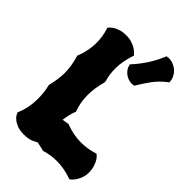

<svg xmlns="http://www.w3.org/2000/svg" viewBox="-230 -859 949 949"><g transform="rotate(45 244.0 -385.0)"><path d="M487.8 -95.2Q487.8 -73.2 481.9 -56.6Q476.1 -40 468.8 -28.8Q461.4 -17.6 455.1 -11.5Q448.7 -5.4 448.2 -4.9L442.9 -1L437 -2.9Q384.8 -21 335 -21Q293.5 -21 253.9 -8.8H247.1Q237.3 -12.2 225.6 -14.4Q213.9 -16.6 202.1 -19Q189.9 -10.7 172.1 -4.4Q154.3 2 127 2Q98.1 2 79.3 -5.6Q60.5 -13.2 49.6 -22.7Q38.6 -32.2 34.2 -40Q29.8 -47.9 29.8 -48.8L27.8 -54.2L29.8 -58.1Q41 -85.4 46.4 -113.5Q51.8 -141.6 51.8 -171.9Q51.8 -192.4 49.6 -213.1Q47.4 -233.9 42 -255.9V-262.2Q47.9 -286.1 51.5 -309.3Q55.2 -332.5 55.2 -356Q55.2 -382.3 50.8 -407.2Q46.4 -432.1 39.1 -457L38.1 -460.9L40 -464.8Q61 -518.6 61 -571.8Q61 -593.3 57.9 -614.3Q54.7 -635.3 47.9 -657.2L45.9 -663.1L49.8 -668Q50.3 -668.5 55.7 -674.1Q61 -679.7 72 -686.3Q83 -692.9 99.6 -698Q116.2 -703.1 139.2 -703.1Q162.6 -703.1 179.7 -697Q196.8 -690.9 208.3 -683.6Q219.7 -676.3 225.6 -669.9Q231.4 -663.6 231.9 -663.1L236.8 -658.2L233.9 -651.9Q225.1 -625 220.5 -599.4Q215.8 -573.7 215.8 -547.9Q215.8 -527.3 218.5 -508.1Q221.2 -488.8 227.1 -469.2V-461.9Q211.9 -408.7 211.9 -359.9Q211.9 -335 215.8 -311.3Q219.7 -287.6 228 -264.2L230 -259.8L228 -255.9Q221.2 -238.8 217.3 -220.9Q213.4 -203.1 210.9 -185.1Q215.8 -186 221.2 -186.8Q226.6 -187.5 231 -188.5Q236.3 -189.5 241.2 -189.9L245.1 -191.9L249 -189.9Q275.4 -180.2 301.5 -175Q327.6 -169.9 355 -169.9Q376 -169.9 397.5 -173.1Q418.9 -176.3 440.9 -183.1L448.2 -185.1L453.1 -181.2Q453.6 -180.7 459 -175.5Q464.4 -170.4 470.5 -159.9Q476.6 -149.4 481.9 -133.3Q487.3 -117.2 487.8 -95.2ZM454.1 -689 448.7 -685.5Q412.1 -657.2 388.7 -625Q365.2 -592.8 344.7 -558.6L342.8 -554.7L336.9 -553.7Q334.5 -553.7 332 -553.2Q329.6 -552.7 327.1 -552.7Q314.5 -552.7 302.5 -556.9Q290.5 -561 280.8 -568.4Q271 -575.7 263.9 -585.7Q256.8 -595.7 253.9 -607.9L252 -613.8L255.9 -617.7Q285.2 -649.9 309.1 -686.5Q333 -723.1 350.1 -764.6L353 -771H358.9Q361.3 -772 363.5 -772Q365.7 -772 368.2 -772Q384.3 -772 399.2 -765.9Q414.1 -759.8 425.8 -749.3Q437.5 -738.8 444.8 -724.6Q452.1 -710.4 453.1 -694.8Z"/></g></svg>

Font: Hanalei Fill
Style: Regular
Weight: 400
Version: Version 1.000